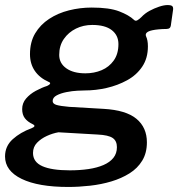

<svg xmlns="http://www.w3.org/2000/svg" viewBox="-52 -568 707 762"><path d="M219 174Q100 174 34 142Q-32 110 -32 53Q-32 12 -1.5 -15.5Q29 -43 73 -59Q83 -63 84.5 -67Q86 -71 78 -75Q57 -85 46.5 -99Q36 -113 36 -135Q36 -159 51.5 -177Q67 -195 90 -207.5Q113 -220 135 -227Q144 -231 146.5 -235.5Q149 -240 141 -243Q105 -259 86 -287Q67 -315 67 -353Q67 -401 87.5 -435.5Q108 -470 143 -493Q178 -516 222 -527Q266 -538 312 -538Q382 -538 421 -523Q460 -508 480 -489Q486 -483 494 -488Q502 -493 509 -500Q523 -515 541.5 -525Q560 -535 579.5 -541.5Q599 -548 614 -548Q625 -548 630.5 -544.5Q636 -541 635 -530L627 -474Q626 -461 621.5 -457Q617 -453 608 -453Q592 -453 577 -451.5Q562 -450 553 -448Q520 -441 528 -423Q531 -417 533 -407Q535 -397 535 -384Q535 -337 512.5 -303.5Q490 -270 452.5 -249.5Q415 -229 371.5 -219Q328 -209 284 -209Q276 -209 255.5 -208Q235 -207 212 -202.5Q189 -198 173 -189.5Q157 -181 157 -167Q157 -156 172.5 -151.5Q188 -147 222 -144L359 -136Q448 -131 489.5 -96.5Q531 -62 531 -3Q531 39 512.5 69.5Q494 100 462 120Q430 140 390 152Q350 164 305.5 169Q261 174 219 174ZM225 108Q265 108 299 103Q333 98 358.5 87Q384 76 398 58.5Q412 41 412 16Q412 -9 395 -20.5Q378 -32 336 -34L180 -43Q157 -39 134 -28.5Q111 -18 95 -1.5Q79 15 79 39Q79 75 116 91.5Q153 108 225 108ZM287 -277Q322 -277 351.5 -289.5Q381 -302 399.5 -328Q418 -354 418 -393Q418 -428 391.5 -448.5Q365 -469 314 -469Q279 -469 249.5 -454.5Q220 -440 201.5 -413.5Q183 -387 183 -350Q183 -317 211 -297Q239 -277 287 -277Z"/></svg>

Font: Libre Franklin SemiBold
Style: Italic
Weight: 600
Italic angle: -8°
Designer: Pablo Impallari, Rodrigo Fuenzalida, Nhung Nguyen
Foundry: Impallari Type
Version: Version 3.000